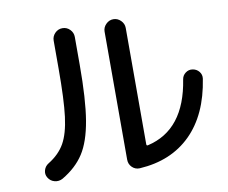

<svg xmlns="http://www.w3.org/2000/svg" viewBox="-83 -849 1166 984"><g transform="rotate(-10 500.0 -357.0)"><path d="M567 31Q544 32 527.5 16Q511 0 511 -24V-690Q511 -712 527.5 -728.5Q544 -745 566 -745Q588 -745 604.5 -728.5Q621 -712 621 -690V-85Q621 -76 629 -78Q825 -123 865 -379Q868 -399 884.5 -411.5Q901 -424 921 -421Q942 -418 955 -402Q968 -386 965 -365Q937 -182 834.5 -80.5Q732 21 567 31ZM168 15Q148 26 126 20.5Q104 15 92 -5Q81 -23 87 -43.5Q93 -64 111 -75Q168 -110 196 -159.5Q224 -209 235 -295.5Q246 -382 246 -545V-690Q246 -712 262 -728.5Q278 -745 301 -745Q324 -745 340 -728.5Q356 -712 356 -690V-545Q356 -364 338 -257Q320 -150 280.5 -89Q241 -28 168 15Z"/></g></svg>

Font: Rounded Mplus 1c Medium
Style: Regular
Weight: 500
Version: Version 1.059.20150529